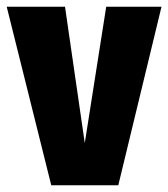

<svg xmlns="http://www.w3.org/2000/svg" viewBox="-30 -553 502 573"><path d="M452 -533 323 0H123L-10 -533H164L223 -126L287 -533Z"/></svg>

Font: Fira Sans Extra Condensed ExtraBold
Style: Regular
Weight: 800
Width: 1
Designer: Carrois Corporate & Edenspiekermann AG
Foundry: Carrois Corporate GbR & Edenspiekermann AG
Version: Version 4.203